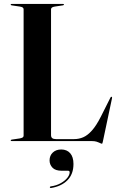

<svg xmlns="http://www.w3.org/2000/svg" viewBox="-20 -720 598 980"><path d="M300 -692.5 260 -686.5Q250.5 -685 245.5 -681.8Q240.5 -678.5 240.5 -672.5V-30.5Q240.5 -19.5 246.8 -14.8Q253 -10 265.5 -10H358.5Q383 -10 405 -19.5Q427 -29 449.2 -53.8Q471.5 -78.5 495 -125L543.5 -221.5Q545 -224 546.2 -225.2Q547.5 -226.5 549 -226Q551.5 -225.5 552 -223.5Q552.5 -221.5 551.5 -217.5L505 2.5Q503.5 9.5 502.5 11.5Q501.5 13.5 500 13.5Q497 13.5 490.2 10Q483.5 6.5 473.2 3.2Q463 0 447.5 0H39.5Q37 0 35.8 -1Q34.5 -2 34.5 -3.5Q34.5 -6.5 40.5 -7.5L81 -13.5Q91 -15.5 95.8 -18.5Q100.5 -21.5 100.5 -27.5V-672.5Q100.5 -678.5 95.8 -681.8Q91 -685 81 -686.5L40.5 -692.5Q34.5 -693.5 34.5 -696.5Q34.5 -698 35.8 -699Q37 -700 39.5 -700H301.5Q304 -700 305.2 -699Q306.5 -698 306.5 -696.5Q306.5 -693.5 300 -692.5ZM295 151.5Q262.5 151.5 247.8 135.8Q233 120 233 99Q233 74 249.5 58.5Q266 43 292.5 43Q321.5 43 338.2 62Q355 81 355 117Q355 169 324.2 200Q293.5 231 241 239.5Q238 240 236.5 239.2Q235 238.5 234.5 236.5Q234 235 235 233.5Q236 232 238 231.5Q268 227.5 290 215Q312 202.5 323.8 187.5Q335.5 172.5 335.5 160Q335.5 151.5 327.5 151.5Z"/></svg>

Font: Fraunces 120pt SemiBold
Style: Regular
Weight: 600
Version: Version 1.000;[b76b70a41]